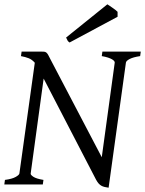

<svg xmlns="http://www.w3.org/2000/svg" viewBox="-20 -854 672 889"><path d="M628.9 -594.2Q596.7 -589.4 580.3 -580.8Q564 -572.3 563 -564L482.9 15.1Q472.7 13.7 464.4 11.7Q456.1 9.8 449.2 5.9Q442.4 2 436.5 -4.6Q430.7 -11.2 424.8 -22L182.1 -490.2L122.1 -50.8Q120.6 -44.9 134.3 -35.6Q147.9 -26.4 181.2 -21L178.2 0H0L2.9 -21Q36.1 -25.4 52.5 -34.7Q68.8 -43.9 69.8 -50.8L141.1 -563.5Q128.4 -578.1 113.3 -584.2Q98.1 -590.3 77.1 -594.2L80.1 -615.2H167Q177.7 -615.2 183.8 -614.7Q189.9 -614.3 194.6 -610.6Q199.2 -606.9 203.4 -599.1Q207.5 -591.3 214.8 -577.1L451.2 -126L511.2 -564Q511.7 -566.9 508.8 -571Q505.9 -575.2 498.8 -579.3Q491.7 -583.5 480 -587.4Q468.3 -591.3 451.2 -594.2L454.1 -615.2H631.8ZM524.4 -776.4 302.2 -657.2Q295.4 -661.6 293 -666Q290.5 -670.4 286.1 -680.2L477.1 -834L488.3 -826.7Q494.6 -822.3 501.7 -817.4Q508.8 -812.5 515.1 -807.6Q521.5 -802.7 524.4 -799.3Z"/></svg>

Font: Gentium Plus
Style: Italic
Weight: 400
Italic angle: -8°
Designer: J. Victor Gaultney, Annie Olsen, Iska Routamaa
Foundry: SIL International
Version: Version 1.510